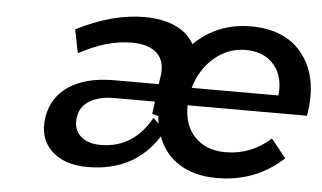

<svg xmlns="http://www.w3.org/2000/svg" viewBox="-43 -602 1130 673"><g transform="rotate(5 521.5 -265.5)"><path d="M124 -154.8Q134.8 -226.6 193.6 -265.9Q252.4 -305.2 348.1 -306.2H509.8L514.2 -335.9Q521.5 -386.7 492.9 -414.8Q464.4 -442.9 401.9 -442.9Q315.4 -442.9 217.8 -389.2L201.2 -472.2Q327.6 -536.1 439 -536.1Q504.4 -536.1 549.3 -515.4Q594.2 -494.6 615.2 -456.1Q696.8 -536.1 814.9 -536.1Q939 -536.1 999.5 -454.8Q1060.1 -373.5 1037.1 -241.2H617.2Q615.7 -170.9 655.5 -129.9Q695.3 -88.9 763.2 -88.9Q852.5 -88.9 921.9 -150.9L974.1 -85.9Q877.9 3.9 740.2 3.9Q662.1 3.9 608.6 -29.8Q555.2 -63.5 533.2 -124Q450.2 4.9 287.1 4.9Q202.1 4.9 157.7 -39.3Q113.3 -83.5 124 -154.8ZM233.9 -165Q228 -125 252.9 -100.6Q277.8 -76.2 325.2 -76.2Q440.4 -76.2 502 -187L521 -168Q520.5 -169.4 518.1 -194.8L496.1 -200.2L502 -244.1H360.8Q305.2 -244.1 272 -223.6Q238.8 -203.1 233.9 -165ZM626 -303.2H931.2Q938.5 -369.1 903.6 -410.6Q868.7 -452.1 804.2 -452.1Q741.7 -452.1 693.4 -410.9Q645 -369.6 626 -303.2Z"/></g></svg>

Font: Trueno
Style: Italic
Weight: 400
Designer: Julieta Ulanovsky
Foundry: Julieta Ulanovsky
Version: Version 3.001b | FøM Fix